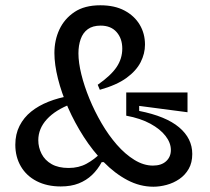

<svg xmlns="http://www.w3.org/2000/svg" viewBox="-20 -694 794 727"><path d="M561 13Q510 13 462.5 -12Q415 -37 373 -80Q331 -123 297 -176Q263 -229 238 -285.5Q213 -342 199.5 -396Q186 -450 186 -493Q186 -542 205 -582.5Q224 -623 262 -648.5Q300 -674 360 -674Q414 -674 451.5 -654Q489 -634 509 -600.5Q529 -567 529 -525Q529 -491 512.5 -458.5Q496 -426 459 -399Q422 -372 358 -354L350 -373Q400 -408 421.5 -440Q443 -472 443 -510Q443 -548 421.5 -572.5Q400 -597 361 -597Q331 -597 312.5 -583.5Q294 -570 285.5 -546Q277 -522 277 -492Q277 -457 288 -412.5Q299 -368 318.5 -320.5Q338 -273 364.5 -227.5Q391 -182 422.5 -146Q454 -110 489 -88.5Q524 -67 559 -67Q591 -67 609 -83.5Q627 -100 627 -126Q627 -153 607 -179Q587 -205 549.5 -225.5Q512 -246 458 -256V-344H690V-269L507 -293V-274Q608 -254 658 -212Q708 -170 708 -111Q708 -78 694.5 -54.5Q681 -31 659 -16Q637 -1 611 6Q585 13 561 13ZM210 12Q158 12 119 -8Q80 -28 59 -64Q38 -100 38 -146Q38 -186 54 -217.5Q70 -249 98 -271.5Q126 -294 164 -309Q202 -324 245 -331L251 -301Q190 -278 157.5 -242.5Q125 -207 125 -163Q125 -136 137.5 -111.5Q150 -87 175.5 -72.5Q201 -58 240 -58Q278 -58 307.5 -74Q337 -90 363 -116L390 -80H365Q350 -52 328.5 -31.5Q307 -11 278 0.5Q249 12 210 12Z"/></svg>

Font: Bricolage Grotesque 16pt
Style: Regular
Weight: 400
Version: Version 1.001;gftools[0.9.33.dev8+g029e19f]